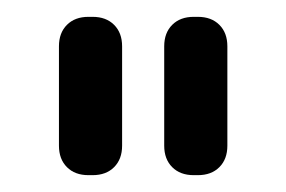

<svg xmlns="http://www.w3.org/2000/svg" viewBox="-20 -834 340 228"><path d="M210 -626H215Q231 -626 240.5 -635.5Q250 -645 250 -661V-779Q250 -795 240.5 -804.5Q231 -814 215 -814H210Q194 -814 184.5 -804.5Q175 -795 175 -779V-661Q175 -645 184.5 -635.5Q194 -626 210 -626ZM85 -626H90Q106 -626 115.5 -635.5Q125 -645 125 -661V-779Q125 -795 115.5 -804.5Q106 -814 90 -814H85Q69 -814 59.5 -804.5Q50 -795 50 -779V-661Q50 -645 59.5 -635.5Q69 -626 85 -626Z"/></svg>

Font: WD-XL Lubrifont TC
Style: Regular
Weight: 400
Designer: [WD-XL Lubrifont] Copyright 2020-2022 (c) NightFurySL2001, Skr-ZERO; [ZCOOL QingKe HuangYou] Copyright 2018-2022 (c) The
Version: Version 2.001;hotconv 1.1.1;makeotfexe 2.6.0